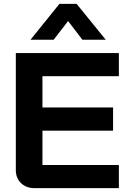

<svg xmlns="http://www.w3.org/2000/svg" viewBox="-20 -975 668 995"><path d="M62 -94V-700H596V-580H200V-418H566V-298H200V-120H596V0H159Q116 0 89 -26Q62 -52 62 -94ZM288 -955H377L528 -769H407L333 -866L258 -769H138Z"/></svg>

Font: Stavian Bold
Style: Bold
Weight: 700
Version: Version 1.000; ttfautohint (v1.6)